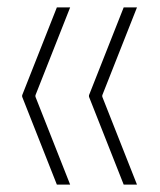

<svg xmlns="http://www.w3.org/2000/svg" viewBox="-20 -530 434 520"><path d="M40 -268V-272L134 -510H170L76 -272V-268L170 -30H134ZM221 -268V-272L315 -510H351L257 -272V-268L351 -30H315Z"/></svg>

Font: Encode Sans Compressed
Style: Thin
Weight: 100
Designer: Pablo Impallari, Andres Torresi
Foundry: Pablo Impallari, Andres Torresi
Version: Version 1.000; ttfautohint (v1.00) -l 8 -r 50 -G 200 -x 14 -